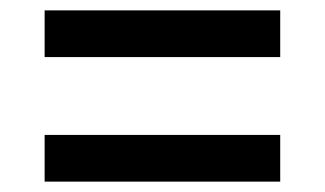

<svg xmlns="http://www.w3.org/2000/svg" viewBox="-20 -535 626 370"><path d="M520 -425V-515H66V-425ZM520 -185V-275H66V-185Z"/></svg>

Font: Montserrat-Alt1 SemBd
Style: Regular
Weight: 600
Designer: Differentunic
Foundry: Differentunic
Version: Version 7.222